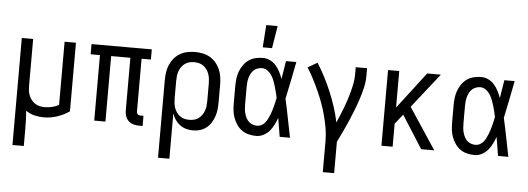

<svg xmlns="http://www.w3.org/2000/svg" viewBox="-57 -926 3614 1314"><g transform="rotate(5 1750.0 -269.5)"><path d="M64 215V-520H142V-200Q142 -183 144 -166Q146 -149 152.5 -132.5Q159 -116 169.5 -102.5Q180 -89 194.5 -79.5Q209 -70 226 -66Q243 -62 260 -62Q286 -62 311 -68Q336 -74 358 -86V-520H436V-49Q398 -22 352.5 -7Q307 8 260 8Q228 8 195.5 0Q163 -8 137 -27Q140 6 141 40Q142 74 142 107V215Z M940 8H919Q899 8 879 3Q859 -2 844 -15.5Q829 -29 822.5 -48Q816 -67 816 -87V-450H684V0H607V-450H543V-520H957V-450H893V-87Q893 -82 894.5 -77Q896 -72 900 -68.5Q904 -65 909 -63.5Q914 -62 919 -62H940Z M1064 215V-320Q1064 -347 1068 -373.5Q1072 -400 1082.5 -424.5Q1093 -449 1110.5 -469.5Q1128 -490 1151 -503.5Q1174 -517 1200.5 -522.5Q1227 -528 1254 -528Q1281 -528 1307.5 -522.5Q1334 -517 1357 -503.5Q1380 -490 1397.5 -469.5Q1415 -449 1425.5 -424.5Q1436 -400 1440 -373.5Q1444 -347 1444 -320V-200Q1444 -175 1441.5 -150.5Q1439 -126 1431 -102.5Q1423 -79 1410 -58Q1397 -37 1377.5 -21.5Q1358 -6 1334 1Q1310 8 1285 8Q1261 8 1238 1.5Q1215 -5 1196 -19Q1177 -33 1163.5 -53Q1150 -73 1142 -96V215ZM1254 -62Q1271 -62 1287.5 -66Q1304 -70 1317.5 -80Q1331 -90 1341 -104Q1351 -118 1356.5 -134Q1362 -150 1364 -166.5Q1366 -183 1366 -200V-320Q1366 -337 1364 -353.5Q1362 -370 1356.5 -386Q1351 -402 1341 -416Q1331 -430 1317.5 -440Q1304 -450 1287.5 -454Q1271 -458 1254 -458Q1237 -458 1220.5 -454Q1204 -450 1190.5 -440Q1177 -430 1167 -416Q1157 -402 1151.5 -386Q1146 -370 1144 -353.5Q1142 -337 1142 -320V-200Q1142 -183 1144 -166.5Q1146 -150 1151.5 -134Q1157 -118 1167 -104Q1177 -90 1190.5 -80Q1204 -70 1220.5 -66Q1237 -62 1254 -62Z M1720 8Q1695 8 1669.5 2Q1644 -4 1623 -18.5Q1602 -33 1587 -54.5Q1572 -76 1563 -100Q1554 -124 1551 -149Q1548 -174 1548 -200V-320Q1548 -346 1551 -371Q1554 -396 1563 -420Q1572 -444 1587 -465.5Q1602 -487 1623 -501.5Q1644 -516 1669.5 -522Q1695 -528 1720 -528Q1746 -528 1769.5 -516.5Q1793 -505 1810 -485.5Q1827 -466 1838.5 -443Q1850 -420 1859 -396Q1864 -427 1869 -458Q1874 -489 1879 -520H1950Q1937 -456 1924.5 -391.5Q1912 -327 1898 -263Q1913 -198 1925.5 -132Q1938 -66 1952 0H1881Q1876 -32 1870.5 -64Q1865 -96 1860 -128V-129Q1851 -104 1839.5 -80.5Q1828 -57 1811 -37Q1794 -17 1770 -4.5Q1746 8 1720 8ZM1720 -62Q1736 -62 1750 -69.5Q1764 -77 1774 -89Q1784 -101 1791 -115Q1798 -129 1804 -143.5Q1810 -158 1814.5 -173Q1819 -188 1823 -203Q1827 -218 1830.5 -233Q1834 -248 1837 -264Q1833 -283 1828 -303Q1823 -323 1817 -342.5Q1811 -362 1804 -380.5Q1797 -399 1786 -416Q1775 -433 1757.5 -445.5Q1740 -458 1720 -458Q1705 -458 1689.5 -452.5Q1674 -447 1663 -436.5Q1652 -426 1644.5 -411.5Q1637 -397 1633 -382Q1629 -367 1627.5 -351.5Q1626 -336 1626 -320V-200Q1626 -184 1627.5 -168.5Q1629 -153 1633 -138Q1637 -123 1644.5 -108.5Q1652 -94 1663 -83.5Q1674 -73 1689.5 -67.5Q1705 -62 1720 -62ZM1712 -600 1723 -754H1801L1776 -600Z M2196 215V0Q2196 -44 2188.5 -87Q2181 -130 2170 -172Q2159 -214 2144 -255Q2129 -296 2111 -336Q2093 -376 2073 -415Q2053 -454 2030 -490L2095 -528Q2124 -483 2148.5 -435Q2173 -387 2194 -337Q2215 -287 2231.5 -236Q2248 -185 2259 -132Q2271 -159 2282 -186Q2293 -213 2303.5 -240.5Q2314 -268 2323 -296Q2332 -324 2339.5 -352.5Q2347 -381 2352.5 -410Q2358 -439 2358 -468V-520H2436V-468Q2436 -426 2426.5 -385.5Q2417 -345 2404 -305.5Q2391 -266 2376 -227.5Q2361 -189 2344.5 -150.5Q2328 -112 2310 -74.5Q2292 -37 2274 0V215Z M2580 0V-520H2657V-269L2849 -520H2943L2756 -283L2943 0H2853L2710 -225L2657 -158V0Z M3220 8Q3195 8 3169.5 2Q3144 -4 3123 -18.5Q3102 -33 3087 -54.5Q3072 -76 3063 -100Q3054 -124 3051 -149Q3048 -174 3048 -200V-320Q3048 -346 3051 -371Q3054 -396 3063 -420Q3072 -444 3087 -465.5Q3102 -487 3123 -501.5Q3144 -516 3169.5 -522Q3195 -528 3220 -528Q3246 -528 3269.5 -516.5Q3293 -505 3310 -485.5Q3327 -466 3338.5 -443Q3350 -420 3359 -396Q3364 -427 3369 -458Q3374 -489 3379 -520H3450Q3437 -456 3424.5 -391.5Q3412 -327 3398 -263Q3413 -198 3425.5 -132Q3438 -66 3452 0H3381Q3376 -32 3370.5 -64Q3365 -96 3360 -128V-129Q3351 -104 3339.5 -80.5Q3328 -57 3311 -37Q3294 -17 3270 -4.5Q3246 8 3220 8ZM3220 -62Q3236 -62 3250 -69.5Q3264 -77 3274 -89Q3284 -101 3291 -115Q3298 -129 3304 -143.5Q3310 -158 3314.5 -173Q3319 -188 3323 -203Q3327 -218 3330.5 -233Q3334 -248 3337 -264Q3333 -283 3328 -303Q3323 -323 3317 -342.5Q3311 -362 3304 -380.5Q3297 -399 3286 -416Q3275 -433 3257.5 -445.5Q3240 -458 3220 -458Q3205 -458 3189.5 -452.5Q3174 -447 3163 -436.5Q3152 -426 3144.5 -411.5Q3137 -397 3133 -382Q3129 -367 3127.5 -351.5Q3126 -336 3126 -320V-200Q3126 -184 3127.5 -168.5Q3129 -153 3133 -138Q3137 -123 3144.5 -108.5Q3152 -94 3163 -83.5Q3174 -73 3189.5 -67.5Q3205 -62 3220 -62Z"/></g></svg>

Font: Moesevka
Style: Regular
Weight: 400
Monospace: yes
Designer: Belleve Invis
Foundry: Belleve Invis
Version: Version 32.5.0; ttfautohint (v1.8.4)